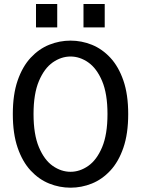

<svg xmlns="http://www.w3.org/2000/svg" viewBox="-20 -904 690 936"><path d="M324 11Q270 11 219.8 -9.2Q169.5 -29.5 129.5 -72.5Q89.5 -115.5 66 -183.8Q42.5 -252 42.5 -348Q42.5 -443.5 66 -511.5Q89.5 -579.5 129.5 -622.5Q169.5 -665.5 219.8 -685.8Q270 -706 324 -706Q377.5 -706 427.8 -685.8Q478 -665.5 518 -622.5Q558 -579.5 581.5 -511.5Q605 -443.5 605 -348Q605 -252 581.5 -183.8Q558 -115.5 518 -72.5Q478 -29.5 427.8 -9.2Q377.5 11 324 11ZM324 -66.5Q369 -66.5 410.2 -95.2Q451.5 -124 477.8 -186.2Q504 -248.5 504 -348Q504 -447 477.8 -509Q451.5 -571 410.2 -599.8Q369 -628.5 324 -628.5Q278.5 -628.5 237.2 -599.8Q196 -571 169.8 -509Q143.5 -447 143.5 -348Q143.5 -248.5 169.8 -186.2Q196 -124 237.2 -95.2Q278.5 -66.5 324 -66.5ZM155.5 -884.5H259V-770.5H155.5ZM387 -884.5H490.5V-770.5H387Z"/></svg>

Font: Trispace
Style: Regular
Weight: 400
Designer: Tyler Finck
Foundry: Etcetera Type Company
Version: Version 1.210; ttfautohint (v1.8.3)